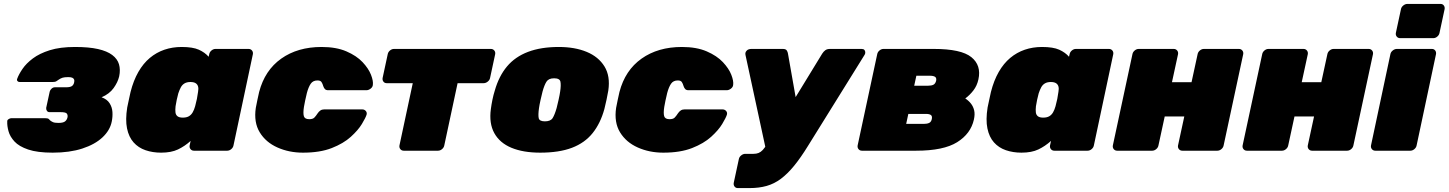

<svg xmlns="http://www.w3.org/2000/svg" viewBox="-20 -770 7402 981"><path d="M249 10Q171 10 124 -6Q77 -22 54 -47Q31 -72 23.5 -99.5Q16 -127 17 -149Q16 -156 23.5 -161Q31 -166 37 -166H212Q225 -166 229 -162Q233 -158 237 -154Q242 -150 250.5 -146Q259 -142 279 -142Q302 -142 312 -149.5Q322 -157 325 -171Q327 -182 321.5 -189.5Q316 -197 290 -197H233Q224 -197 219.5 -204Q215 -211 216 -219L234 -302Q236 -310 243.5 -317Q251 -324 260 -324H317Q340 -324 348.5 -331Q357 -338 359 -350Q361 -358 358.5 -364Q356 -370 349 -373Q342 -376 329 -376Q310 -376 300 -373Q290 -370 280 -363Q274 -359 268 -355Q262 -351 249 -351H80Q73 -351 69 -356Q65 -361 68 -368Q76 -390 95 -418Q114 -446 148 -471.5Q182 -497 234.5 -513.5Q287 -530 363 -530Q434 -530 480.5 -519.5Q527 -509 553.5 -489Q580 -469 588 -441.5Q596 -414 589 -380Q582 -350 560.5 -320Q539 -290 499 -273Q527 -263 540 -242.5Q553 -222 554.5 -197.5Q556 -173 551 -149Q542 -104 503.5 -68Q465 -32 400.5 -11Q336 10 249 10Z M803 10Q760 10 723.5 -2.5Q687 -15 662.5 -42.5Q638 -70 629 -114Q620 -158 630 -221Q635 -244 638.5 -261Q642 -278 647 -300Q662 -359 687 -402.5Q712 -446 745.5 -474Q779 -502 820 -516Q861 -530 908 -530Q965 -530 996 -516Q1027 -502 1046 -480L1049 -493Q1051 -504 1060.5 -512Q1070 -520 1081 -520H1250Q1261 -520 1267.5 -512Q1274 -504 1272 -493L1173 -27Q1171 -16 1161.5 -8Q1152 0 1141 0H971Q960 0 953.5 -8Q947 -16 949 -27L954 -50Q924 -23 889.5 -6.5Q855 10 803 10ZM914 -169Q933 -169 945 -176Q957 -183 964.5 -196Q972 -209 977 -227Q983 -250 986 -264.5Q989 -279 992 -301Q995 -317 992 -328Q989 -339 979.5 -345Q970 -351 953 -351Q935 -351 923 -344Q911 -337 904 -324Q897 -311 891 -293Q887 -278 883 -260Q879 -242 877 -227Q875 -209 876.5 -196Q878 -183 887 -176Q896 -169 914 -169Z M1528 10Q1457 10 1397.5 -16.5Q1338 -43 1307 -94Q1276 -145 1287 -219Q1290 -235 1295 -259Q1300 -283 1304 -300Q1333 -411 1417 -470.5Q1501 -530 1623 -530Q1698 -530 1750 -507.5Q1802 -485 1832.5 -452.5Q1863 -420 1875.5 -388Q1888 -356 1885 -336Q1884 -325 1873.5 -317Q1863 -309 1852 -309H1657Q1646 -309 1640.5 -314.5Q1635 -320 1632 -329Q1628 -343 1622.5 -351Q1617 -359 1602 -359Q1579 -359 1567.5 -342Q1556 -325 1548 -295Q1543 -273 1539 -255.5Q1535 -238 1533 -224Q1528 -192 1532.5 -176.5Q1537 -161 1560 -161Q1578 -161 1586 -169Q1594 -177 1603 -191Q1609 -200 1617 -205.5Q1625 -211 1636 -211H1831Q1842 -211 1849 -203Q1856 -195 1853 -184Q1848 -168 1829 -136.5Q1810 -105 1772.5 -71Q1735 -37 1675 -13.5Q1615 10 1528 10Z M2043 0Q2032 0 2025.5 -8Q2019 -16 2021 -27L2089 -345H1956Q1945 -345 1939 -353Q1933 -361 1935 -372L1961 -493Q1963 -504 1972.5 -512Q1982 -520 1993 -520H2488Q2499 -520 2505.5 -512Q2512 -504 2510 -493L2484 -372Q2482 -361 2472 -353Q2462 -345 2451 -345H2318L2250 -27Q2248 -16 2238.5 -8Q2229 0 2218 0Z M2740 10Q2653 10 2593 -15Q2533 -40 2505.5 -90Q2478 -140 2488 -213Q2491 -236 2496 -260.5Q2501 -285 2508 -307Q2529 -381 2570.5 -430.5Q2612 -480 2678 -505Q2744 -530 2835 -530Q2917 -530 2977.5 -505Q3038 -480 3068.5 -430.5Q3099 -381 3088 -307Q3084 -285 3079 -260.5Q3074 -236 3068 -213Q3048 -140 3008 -90Q2968 -40 2902.5 -15Q2837 10 2740 10ZM2764 -150Q2793 -150 2803.5 -166.5Q2814 -183 2824 -218Q2828 -233 2834 -260Q2840 -287 2842 -302Q2847 -335 2843.5 -352.5Q2840 -370 2811 -370Q2783 -370 2772 -352.5Q2761 -335 2752 -302Q2748 -287 2742 -260Q2736 -233 2734 -218Q2729 -183 2732.5 -166.5Q2736 -150 2764 -150Z M3369 10Q3298 10 3238.5 -16.5Q3179 -43 3148 -94Q3117 -145 3128 -219Q3131 -235 3136 -259Q3141 -283 3145 -300Q3174 -411 3258 -470.5Q3342 -530 3464 -530Q3539 -530 3591 -507.5Q3643 -485 3673.5 -452.5Q3704 -420 3716.5 -388Q3729 -356 3726 -336Q3725 -325 3714.5 -317Q3704 -309 3693 -309H3498Q3487 -309 3481.5 -314.5Q3476 -320 3473 -329Q3469 -343 3463.5 -351Q3458 -359 3443 -359Q3420 -359 3408.5 -342Q3397 -325 3389 -295Q3384 -273 3380 -255.5Q3376 -238 3374 -224Q3369 -192 3373.5 -176.5Q3378 -161 3401 -161Q3419 -161 3427 -169Q3435 -177 3444 -191Q3450 -200 3458 -205.5Q3466 -211 3477 -211H3672Q3683 -211 3690 -203Q3697 -195 3694 -184Q3689 -168 3670 -136.5Q3651 -105 3613.5 -71Q3576 -37 3516 -13.5Q3456 10 3369 10Z M3750 191Q3739 191 3733 183Q3727 175 3729 164L3755 43Q3757 32 3767 24Q3777 16 3788 16H3830Q3845 16 3856 11.5Q3867 7 3877 -3.5Q3887 -14 3898 -33L4181 -496Q4188 -507 4197 -513.5Q4206 -520 4221 -520H4382Q4392 -520 4396.5 -515Q4401 -510 4401 -502Q4401 -494 4397 -489L4108 -24Q4071 36 4037.5 77Q4004 118 3970 143.5Q3936 169 3897 180Q3858 191 3809 191ZM3893 -7 3789 -489Q3786 -502 3795 -511Q3798 -515 3804.5 -517.5Q3811 -520 3819 -520H3980Q3995 -520 4000 -512Q4005 -504 4006 -496L4066 -156Z M4384 0Q4373 0 4366.5 -8Q4360 -16 4362 -27L4462 -493Q4464 -504 4473.5 -512Q4483 -520 4494 -520H4751Q4891 -520 4943 -478Q4995 -436 4979 -364Q4972 -332 4953.5 -308Q4935 -284 4912 -267Q4930 -255 4941.5 -240Q4953 -225 4957.5 -205.5Q4962 -186 4956 -159Q4940 -87 4870.5 -43.5Q4801 0 4661 0ZM4610 -137H4700Q4717 -137 4727.5 -142Q4738 -147 4741 -162Q4744 -177 4736 -182.5Q4728 -188 4711 -188H4621ZM4651 -332H4721Q4739 -332 4749 -337Q4759 -342 4763 -357Q4766 -372 4757.5 -377.5Q4749 -383 4732 -383H4662Z M5199 10Q5156 10 5119.5 -2.5Q5083 -15 5058.5 -42.5Q5034 -70 5025 -114Q5016 -158 5026 -221Q5031 -244 5034.5 -261Q5038 -278 5043 -300Q5058 -359 5083 -402.5Q5108 -446 5141.5 -474Q5175 -502 5216 -516Q5257 -530 5304 -530Q5361 -530 5392 -516Q5423 -502 5442 -480L5445 -493Q5447 -504 5456.5 -512Q5466 -520 5477 -520H5646Q5657 -520 5663.5 -512Q5670 -504 5668 -493L5569 -27Q5567 -16 5557.5 -8Q5548 0 5537 0H5367Q5356 0 5349.5 -8Q5343 -16 5345 -27L5350 -50Q5320 -23 5285.5 -6.5Q5251 10 5199 10ZM5310 -169Q5329 -169 5341 -176Q5353 -183 5360.5 -196Q5368 -209 5373 -227Q5379 -250 5382 -264.5Q5385 -279 5388 -301Q5391 -317 5388 -328Q5385 -339 5375.5 -345Q5366 -351 5349 -351Q5331 -351 5319 -344Q5307 -337 5300 -324Q5293 -311 5287 -293Q5283 -278 5279 -260Q5275 -242 5273 -227Q5271 -209 5272.5 -196Q5274 -183 5283 -176Q5292 -169 5310 -169Z M5688 0Q5677 0 5670.5 -8Q5664 -16 5666 -27L5766 -493Q5768 -504 5777.5 -512Q5787 -520 5798 -520H5977Q5988 -520 5994.5 -512Q6001 -504 5999 -493L5968 -350H6068L6099 -493Q6101 -504 6110.5 -512Q6120 -520 6131 -520H6310Q6321 -520 6327.5 -512Q6334 -504 6332 -493L6232 -27Q6230 -16 6220.5 -8Q6211 0 6200 0H6021Q6010 0 6003.5 -8Q5997 -16 5999 -27L6031 -175H5931L5899 -27Q5897 -16 5887.5 -8Q5878 0 5867 0Z M6351 0Q6340 0 6333.5 -8Q6327 -16 6329 -27L6429 -493Q6431 -504 6440.5 -512Q6450 -520 6461 -520H6640Q6651 -520 6657.5 -512Q6664 -504 6662 -493L6631 -350H6731L6762 -493Q6764 -504 6773.5 -512Q6783 -520 6794 -520H6973Q6984 -520 6990.5 -512Q6997 -504 6995 -493L6895 -27Q6893 -16 6883.5 -8Q6874 0 6863 0H6684Q6673 0 6666.5 -8Q6660 -16 6662 -27L6694 -175H6594L6562 -27Q6560 -16 6550.5 -8Q6541 0 6530 0Z M7007 0Q6996 0 6989.5 -8Q6983 -16 6985 -27L7084 -493Q7086 -504 7096 -512Q7106 -520 7117 -520H7296Q7307 -520 7313 -512Q7319 -504 7317 -493L7218 -27Q7216 -16 7206.5 -8Q7197 0 7186 0ZM7134 -575Q7123 -575 7116.5 -583Q7110 -591 7112 -602L7138 -723Q7140 -734 7150 -742Q7160 -750 7171 -750H7340Q7351 -750 7357 -742Q7363 -734 7361 -723L7335 -602Q7333 -591 7323.5 -583Q7314 -575 7303 -575Z"/></svg>

Font: Rubik Black
Style: Italic
Weight: 900
Italic angle: -12°
Designer: Hubert and Fischer
Foundry: Hubert and Fischer
Version: Version 2.300;gftools[0.9.30]